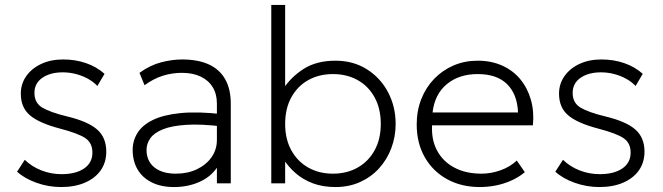

<svg xmlns="http://www.w3.org/2000/svg" viewBox="-20 -740 2678 775"><path d="M227 15Q175.5 15 127.2 -2.2Q79 -19.5 49 -47L80 -95Q108 -67.5 147 -52.2Q186 -37 228 -37Q286 -37 319.5 -60Q353 -83 353 -124Q353 -163 324.8 -182.2Q296.5 -201.5 222 -221Q138 -243 101 -274.5Q64 -306 64 -362Q64 -401.5 86 -432.8Q108 -464 146.5 -482Q185 -500 235 -500Q284.5 -500 327.2 -485.2Q370 -470.5 402 -442L373 -393Q357 -410 334.8 -422.2Q312.5 -434.5 286.5 -441.2Q260.5 -448 233 -448Q183 -448 151 -426Q119 -404 119 -365Q119 -324.5 151 -305.5Q183 -286.5 251 -270Q334.5 -250 371.8 -217.5Q409 -185 409 -128Q409 -84.5 386.5 -52.5Q364 -20.5 323 -2.8Q282 15 227 15Z M682.5 15Q630 15 592.5 -3.8Q555 -22.5 535.2 -56.2Q515.5 -90 515.5 -135Q515.5 -172 534.8 -203.2Q554 -234.5 596.5 -255.5Q639 -276.5 708.5 -283.5Q778 -290.5 878.5 -279L881.5 -229Q793 -240 733.2 -236.2Q673.5 -232.5 638 -218.2Q602.5 -204 587 -182.2Q571.5 -160.5 571.5 -135Q571.5 -90 603 -64.5Q634.5 -39 690.5 -39Q737.5 -39 774.8 -56.8Q812 -74.5 833.8 -105.2Q855.5 -136 855.5 -175V-322Q855.5 -360.5 838.5 -388.2Q821.5 -416 789.8 -431Q758 -446 713.5 -446Q675.5 -446 638 -434.5Q600.5 -423 563.5 -396L543 -446Q586 -477 630.5 -488.5Q675 -500 714.5 -500Q780 -500 823.8 -479.5Q867.5 -459 889.5 -419.2Q911.5 -379.5 911.5 -322V0H855.5V-63Q829.5 -25 783.5 -5Q737.5 15 682.5 15Z M1334 15Q1283 15 1243 0Q1203 -15 1173 -41.2Q1143 -67.5 1122 -101L1131 -113V0H1075V-720H1131V-367L1122 -379Q1153.5 -428.5 1205.5 -461.8Q1257.5 -495 1334 -495Q1406.5 -495 1461.2 -460.2Q1516 -425.5 1546.5 -367.5Q1577 -309.5 1577 -240Q1577 -188 1559.5 -141.8Q1542 -95.5 1509.8 -60.2Q1477.5 -25 1433 -5Q1388.5 15 1334 15ZM1324 -39Q1380.5 -39 1424 -63.8Q1467.5 -88.5 1492.2 -133.5Q1517 -178.5 1517 -240Q1517 -301.5 1492.2 -346.8Q1467.5 -392 1424 -416.5Q1380.5 -441 1324 -441Q1267.5 -441 1224 -416.5Q1180.5 -392 1155.8 -346.8Q1131 -301.5 1131 -240Q1131 -178.5 1155.8 -133.5Q1180.5 -88.5 1224 -63.8Q1267.5 -39 1324 -39Z M1917 15Q1842 15 1784.5 -16.8Q1727 -48.5 1694.5 -105.5Q1662 -162.5 1662 -238Q1662 -293 1680.5 -340Q1699 -387 1732.5 -421.8Q1766 -456.5 1810.8 -475.8Q1855.5 -495 1908 -495Q1963.5 -495 2007.2 -475.2Q2051 -455.5 2080.2 -420Q2109.5 -384.5 2123 -337Q2136.5 -289.5 2131 -234H1724Q1721 -175.5 1744.5 -131.8Q1768 -88 1814 -63.5Q1860 -39 1924 -39Q1962.5 -39 2000.8 -52.8Q2039 -66.5 2066 -92L2098.5 -45Q2074 -24.5 2043.5 -11Q2013 2.5 1980.8 8.8Q1948.5 15 1917 15ZM1726 -286H2071Q2068 -359.5 2027 -400.2Q1986 -441 1908 -441Q1832.5 -441 1783.5 -400.2Q1734.5 -359.5 1726 -286Z M2399.5 15Q2348 15 2299.8 -2.2Q2251.5 -19.5 2221.5 -47L2252.5 -95Q2280.5 -67.5 2319.5 -52.2Q2358.5 -37 2400.5 -37Q2458.5 -37 2492 -60Q2525.5 -83 2525.5 -124Q2525.5 -163 2497.2 -182.2Q2469 -201.5 2394.5 -221Q2310.5 -243 2273.5 -274.5Q2236.5 -306 2236.5 -362Q2236.5 -401.5 2258.5 -432.8Q2280.5 -464 2319 -482Q2357.5 -500 2407.5 -500Q2457 -500 2499.8 -485.2Q2542.5 -470.5 2574.5 -442L2545.5 -393Q2529.5 -410 2507.2 -422.2Q2485 -434.5 2459 -441.2Q2433 -448 2405.5 -448Q2355.5 -448 2323.5 -426Q2291.5 -404 2291.5 -365Q2291.5 -324.5 2323.5 -305.5Q2355.5 -286.5 2423.5 -270Q2507 -250 2544.2 -217.5Q2581.5 -185 2581.5 -128Q2581.5 -84.5 2559 -52.5Q2536.5 -20.5 2495.5 -2.8Q2454.5 15 2399.5 15Z"/></svg>

Font: Geologica Thin Roman Thin
Style: Regular
Weight: 250
Version: Version 1.010;gftools[0.9.28]